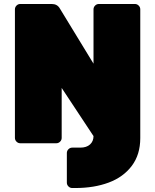

<svg xmlns="http://www.w3.org/2000/svg" viewBox="-20 -720 780 965"><path d="M383 22Q415 22 432.5 6Q450 -10 450 -36L290 -278V-27Q290 -16 282 -8Q274 0 263 0H82Q71 0 63 -8Q55 -16 55 -27V-673Q55 -684 63 -692Q71 -700 82 -700H240Q268 -700 281 -677L450 -400V-673Q450 -684 458 -692Q466 -700 477 -700H658Q669 -700 677 -692Q685 -684 685 -673V-26Q685 57 642.5 113.5Q600 170 526.5 197.5Q453 225 359 225H343Q332 225 324 217Q316 209 316 198V49Q316 38 324 30Q332 22 343 22Z"/></svg>

Font: Rubik
Style: Regular
Weight: 900
Designer: Hubert & Fischer
Foundry: Hubert & Fischer
Version: Version 1.100